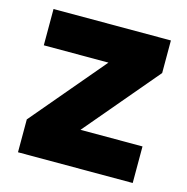

<svg xmlns="http://www.w3.org/2000/svg" viewBox="-85 -619 680 700"><g transform="rotate(15 254.5 -269.0)"><path d="M43 -124 277 -401H33V-538H476V-415L242 -138H476V0H43Z"/></g></svg>

Font: Exo ExtraBold
Style: Regular
Weight: 800
Designer: Natanael Gama
Foundry: Natanael Gama
Version: Version 1.500